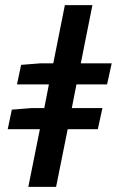

<svg xmlns="http://www.w3.org/2000/svg" viewBox="-20 -726 454 746"><path d="M90 0 135 -224H10L26 -300L102 -306H152L170 -398H46L62 -474L138 -480H187L232 -706H339L294 -480H414L396 -398H277L259 -306H378L360 -224H243L198 0Z"/></svg>

Font: Source Sans 3 Semibold
Style: Italic
Weight: 600
Italic angle: -11°
Designer: Paul D. Hunt
Foundry: Adobe
Version: Version 3.052;hotconv 1.1.0;makeotfexe 2.6.0